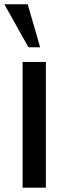

<svg xmlns="http://www.w3.org/2000/svg" viewBox="-43 -863 287 883"><path d="M-22.9 -843.3H84.5L141.6 -645.5H87.9ZM61 0V-578.1H168V0Z"/></svg>

Font: Oswald Regular
Style: Regular
Weight: 400
Designer: Vernon Adams
Foundry: Vernon Adams
Version: 3.0; ttfautohint (v0.95) -l 8 -r 50 -G 200 -x 0 -w "G" -W -c